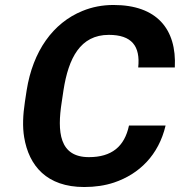

<svg xmlns="http://www.w3.org/2000/svg" viewBox="-20 -741 723 771"><path d="M80 -332C72 -279 70 -232 77 -190C96 -75 168 10 318 10C362 10 402 4 438 -8C539 -42 617 -118 645 -237H498C480 -152 428 -110 337 -110C218 -110 209 -211 228 -332L235 -379C255 -507 302 -601 417 -601C509 -601 544 -556 535 -470H682C690 -625 609 -721 436 -721C391 -721 350 -713 311 -697C193 -649 112 -536 87 -378Z"/></svg>

Font: Asimov Pro
Style: BdObl
Weight: 700
Designer: Google
Version: Version 2.000980; 2014